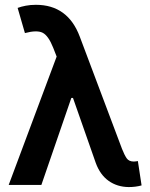

<svg xmlns="http://www.w3.org/2000/svg" viewBox="-20 -757 615 786"><path d="M506.8 8.8Q460 8.3 425 -16.4Q390.1 -41 372.1 -89.8L278.8 -356H272L149.4 0H15.6L211.9 -525.4L197.8 -561.5Q178.2 -610.8 154.8 -622.8Q131.3 -634.8 82 -621.6L52.2 -724.6Q66.4 -730 85.4 -733.6Q104.5 -737.3 127 -737.3Q257.8 -737.3 306.6 -606.9L479.5 -147.5Q489.3 -122.6 498.5 -109.1Q507.8 -95.7 527.8 -95.7Q538.1 -96.2 544.4 -97.7L559.6 2Q535.6 8.8 506.8 8.8Z"/></svg>

Font: Inter Display Semi Bold
Style: Regular
Weight: 600
Designer: Rasmus Andersson
Foundry: rsms
Version: Version 4.000;git-37864ae